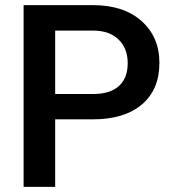

<svg xmlns="http://www.w3.org/2000/svg" viewBox="-20 -731 679 751"><path d="M195.8 -264.2V0H72.3V-710.9H344.2Q463.4 -710.9 533.4 -648.9Q603.5 -586.9 603.5 -484.9Q603.5 -380.4 534.9 -322.3Q466.3 -264.2 342.8 -264.2ZM195.8 -363.3H344.2Q410.2 -363.3 444.8 -394.3Q479.5 -425.3 479.5 -483.9Q479.5 -541.5 444.3 -575.9Q409.2 -610.4 347.7 -611.3H195.8Z"/></svg>

Font: Roboto Medium
Style: Regular
Weight: 500
Designer: Google
Version: Version 2.134; 2016; ttfautohint (v1.6)